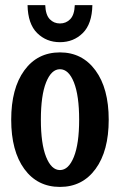

<svg xmlns="http://www.w3.org/2000/svg" viewBox="-20 -714 469 752"><path d="M87.9 -693.8H157.2Q158.7 -655.8 174.8 -638.9Q190.9 -622.1 214.8 -622.1Q238.8 -622.1 255.1 -638.9Q271.5 -655.8 272.9 -693.8H341.8Q340.3 -620.1 304.2 -584.5Q268.1 -548.8 214.8 -548.8Q161.6 -548.8 125.5 -584.5Q89.4 -620.1 87.9 -693.8ZM214.8 18.1Q126.5 18.1 75.2 -52.2Q23.9 -122.6 23.9 -245.1Q23.9 -367.7 75.2 -438.2Q126.5 -508.8 214.8 -508.8Q302.2 -508.8 354 -438.2Q405.8 -367.7 405.8 -245.1Q405.8 -122.6 354.2 -52.2Q302.7 18.1 214.8 18.1ZM290 -245.1Q290 -339.8 269.5 -391.4Q249 -442.9 214.8 -442.9Q181.2 -442.9 160.6 -391.6Q140.1 -340.3 140.1 -245.1Q140.1 -150.9 160.6 -99.4Q181.2 -47.9 214.8 -47.9Q248.5 -47.9 269.3 -99.4Q290 -150.9 290 -245.1Z"/></svg>

Font: Margherita Bold
Style: Regular
Weight: 700
Designer: James Puckett
Foundry: Dunwich Type Founders
Version: Version 1.008;hotconv 1.0.109;makeotfexe 2.5.65596